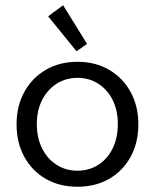

<svg xmlns="http://www.w3.org/2000/svg" viewBox="-20 -702 590 730"><path d="M275 8Q206 8 154 -22Q102 -52 72.5 -105.5Q43 -159 43 -229Q43 -299 72.5 -352.5Q102 -406 154 -436.5Q206 -467 275 -467Q343 -467 395 -436.5Q447 -406 476.5 -352.5Q506 -299 506 -229Q506 -159 476.5 -105.5Q447 -52 395 -22Q343 8 275 8ZM275 -53Q319 -53 354 -75.5Q389 -98 408.5 -138Q428 -178 428 -230Q428 -282 408.5 -321.5Q389 -361 354 -383.5Q319 -406 275 -406Q230 -406 195 -383.5Q160 -361 140 -321.5Q120 -282 120 -230Q120 -178 140 -138Q160 -98 195 -75.5Q230 -53 275 -53ZM271 -507 163 -640 220 -682 311 -535Z"/></svg>

Font: Inconsolata SemiExpanded
Style: Regular
Weight: 400
Width: 6
Monospace: yes
Designer: Raph Levien, Cyreal, Brenton Simpson
Foundry: Raph Levien, Cyreal, Google
Version: Version 3.000; ttfautohint (v1.8.2.53-6de2)